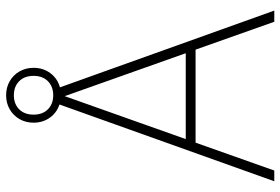

<svg xmlns="http://www.w3.org/2000/svg" viewBox="-168 -772 940 644"><g transform="rotate(-90 302.0 -450.0)"><path d="M457.5 -264H145.5L52 0H16L273.5 -720.5Q246 -729.5 229.2 -753Q212.5 -776.5 212.5 -807.5Q212.5 -833.5 224.5 -854.5Q236.5 -875.5 257.5 -887.5Q278.5 -899.5 304.5 -899.5Q330.5 -899.5 351.5 -887.5Q372.5 -875.5 384.5 -854.5Q396.5 -833.5 396.5 -807.5Q396.5 -775 378.5 -751Q360.5 -727 331 -719L588.5 0H551ZM304.5 -741.5Q333.5 -741.5 351.5 -759.2Q369.5 -777 369.5 -807.5Q369.5 -838 351.5 -855.8Q333.5 -873.5 304.5 -873.5Q275.5 -873.5 257.5 -855.8Q239.5 -838 239.5 -807.5Q239.5 -777 257.5 -759.2Q275.5 -741.5 304.5 -741.5ZM157.5 -297H445.5L301.5 -703Z"/></g></svg>

Font: Encode Sans Semi Condensed Thin
Style: Regular
Weight: 250
Width: 4
Designer: Multiple Designers
Foundry: Impallari Type
Version: Version 2.000